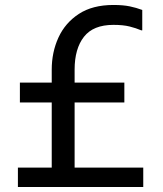

<svg xmlns="http://www.w3.org/2000/svg" viewBox="-20 -752 656 772"><path d="M188 -36V-472Q188 -542 215 -601Q242 -660 297 -696Q352 -732 436 -732Q475 -732 501.5 -726.5Q528 -721 552 -712V-630H548Q527 -639 501 -645.5Q475 -652 436 -652Q355 -652 317.5 -604Q280 -556 280 -472V-36ZM52 0V-78H556V0ZM60 -340V-420H480V-340Z"/></svg>

Font: Kufam
Style: Regular
Weight: 400
Designer: Wael Morcos, Artur Schmal
Foundry: Original Type
Version: Version 1.301; ttfautohint (v1.8.3)